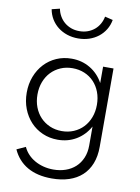

<svg xmlns="http://www.w3.org/2000/svg" viewBox="-106 -834 840 1154"><g transform="rotate(10 313.5 -257.0)"><path d="M55 -232.7Q55 -285.9 72.5 -331.1Q90 -376.4 120.9 -409.5Q151.8 -442.7 194.3 -461.4Q236.8 -480 286.8 -480Q349.1 -480 399.5 -450Q450 -420 480 -365.5V-465.5H543.6V12.7Q543.6 70.9 526.1 115.2Q508.6 159.5 475.9 189.5Q443.2 219.5 396.6 234.8Q350 250 291.8 250Q203.6 250 143.4 215.5Q83.2 180.9 53.2 114.5L106.8 90Q117.7 114.1 136.1 133.6Q154.5 153.2 178.6 166.8Q202.7 180.5 231.6 188Q260.5 195.5 292.3 195.5Q332.7 195.5 367 183.4Q401.4 171.4 426.4 148.4Q451.4 125.5 465.7 92Q480 58.6 480 15.9V-100Q450 -45.5 399.5 -15.5Q349.1 14.5 286.8 14.5Q236.8 14.5 194.3 -4.1Q151.8 -22.7 120.9 -55.9Q90 -89.1 72.5 -134.3Q55 -179.5 55 -232.7ZM120.5 -232.7Q120.5 -190.9 133.9 -155.7Q147.3 -120.5 171.6 -95Q195.9 -69.5 229.1 -55.2Q262.3 -40.9 301.8 -40.9Q341.4 -40.9 374.8 -55.2Q408.2 -69.5 432.3 -95Q456.4 -120.5 469.8 -155.7Q483.2 -190.9 483.2 -232.7Q483.2 -275 469.8 -310.2Q456.4 -345.5 432.3 -370.9Q408.2 -396.4 374.8 -410.5Q341.4 -424.5 301.8 -424.5Q262.3 -424.5 229.1 -410.2Q195.9 -395.9 171.6 -370.5Q147.3 -345 133.9 -309.8Q120.5 -274.5 120.5 -232.7ZM301.8 -606.4Q265.9 -606.4 234.5 -616.8Q203.2 -627.3 178.6 -646.4Q154.1 -665.5 137.7 -692.3Q121.4 -719.1 115.5 -751.8L164.1 -763.6Q168.6 -739.5 180.5 -718.9Q192.3 -698.2 210 -683.2Q227.7 -668.2 250.9 -659.5Q274.1 -650.9 301.8 -650.9Q329.5 -650.9 353 -659.5Q376.4 -668.2 394.1 -683.2Q411.8 -698.2 423.4 -718.9Q435 -739.5 439.5 -763.6L488.2 -751.8Q482.3 -719.1 465.9 -692.3Q449.5 -665.5 425 -646.4Q400.5 -627.3 369.3 -616.8Q338.2 -606.4 301.8 -606.4Z"/></g></svg>

Font: Spartan
Style: Regular
Weight: 400
Designer: Matt Bailey, Mirko Velimirovic
Foundry: Matt Bailey
Version: Version 1.005